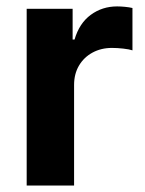

<svg xmlns="http://www.w3.org/2000/svg" viewBox="-20 -573 447 593"><path d="M62.4 0V-545.9H204.3V-450.8H210.2Q225 -501.3 260.4 -527.2Q295.8 -553.2 341.7 -553.2Q353.1 -553.2 366.1 -551.9Q379.2 -550.6 389.1 -548.3V-417.5Q379.4 -420.8 360.7 -422.9Q342.1 -425 325.8 -425Q292.3 -425 265.6 -410.5Q239 -396 223.9 -370.3Q208.8 -344.6 208.8 -310.7V0Z"/></svg>

Font: Inter Variable LoSnoCo
Style: Regular
Weight: 400
Designer: Rasmus Andersson
Foundry: rsms
Version: Version 4.000;git-a52131595; featfreeze: case,dlig,ss01,ss02